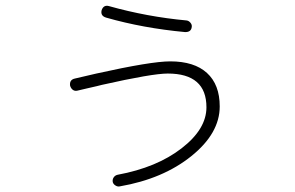

<svg xmlns="http://www.w3.org/2000/svg" viewBox="-20 -621 1040 678"><path d="M252.9 -300.8Q244.1 -298.8 237.3 -303.7Q230.5 -308.6 227.5 -318.4Q224.6 -339.8 245.1 -343.8L320.3 -361.3Q513.7 -404.3 581.1 -404.3Q666 -404.3 710.9 -363.3Q755.9 -322.3 755.9 -245.1Q755.9 -150.4 655.8 -69.8Q555.7 10.7 403.3 37.1Q395.5 39.1 387.2 33.7Q378.9 28.3 377.9 20Q377 11.7 381.8 4.9Q386.7 -2 395.5 -3.9Q533.2 -29.3 621.1 -97.2Q709 -165 709 -242.2Q709 -361.3 572.3 -361.3Q517.6 -361.3 339.8 -321.3Q336.9 -320.3 322.3 -316.9Q307.6 -313.5 286.1 -308.6Q264.6 -303.7 252.9 -300.8ZM364.3 -599.6Q500 -561.5 638.7 -548.8Q646.5 -547.9 652.3 -541Q658.2 -534.2 657.2 -526.4Q655.3 -506.8 632.8 -507.8Q485.4 -521.5 355.5 -558.6Q334 -564.5 338.9 -585Q345.7 -604.5 364.3 -599.6Z"/></svg>

Font: Rounded Mgen+ 2m light
Style: Regular
Weight: 200
Designer: [Source Han Sans]
Ryoko NISHIZUKA  (kana & ideographs); Paul D. Hunt (Latin, Greek & Cyrillic); Wenlong ZHANG  (bopomofo
Version: Version 1.059.20150602